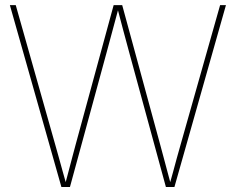

<svg xmlns="http://www.w3.org/2000/svg" viewBox="-20 -748 944 768"><path d="M225.6 0 19.5 -727.5H43L200.2 -171.9Q208 -144.5 215.6 -117.2Q223.1 -89.8 230.7 -62.5Q238.3 -35.2 246.1 -7.8H239.7Q247.1 -35.2 254.2 -62.5Q261.2 -89.8 268.6 -117.2Q275.9 -144.5 283.2 -171.9L434.6 -727.5H468.8L620.1 -171.9Q627.4 -144.5 634.8 -117.2Q642.1 -89.8 649.4 -62.5Q656.7 -35.2 664.1 -7.8H657.7Q665.5 -35.2 672.9 -62.5Q680.2 -89.8 687.7 -117.2Q695.3 -144.5 703.1 -171.9L860.4 -727.5H883.8L677.7 0H643.6L496.6 -539.1Q484.4 -584 472.4 -628.9Q460.4 -673.8 448.7 -718.8H455.1Q442.9 -673.8 430.9 -628.9Q418.9 -584 406.7 -539.1L259.8 0Z"/></svg>

Font: Inter 24pt Thin
Style: Regular
Weight: 250
Designer: Rasmus Andersson
Foundry: rsms
Version: Version 4.001;git-66647c0bb